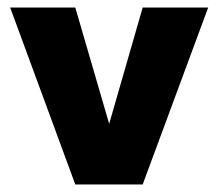

<svg xmlns="http://www.w3.org/2000/svg" viewBox="-20 -490 580 510"><path d="M180 0 7 -470H180L270 -161L359 -470H533L359 0Z"/></svg>

Font: Gantari ExtraBold
Style: Regular
Weight: 800
Version: Version 1.000